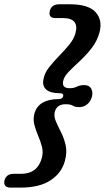

<svg xmlns="http://www.w3.org/2000/svg" viewBox="-75 -754 493 898"><path d="M220.5 -304Q223.5 -318 205 -318Q160 -318 140.8 -335.5Q121.5 -353 128.5 -384Q133.5 -412.5 154.5 -439.2Q175.5 -466 201.2 -492.2Q227 -518.5 248.8 -545Q270.5 -571.5 278 -598.5Q297 -669.5 219 -669.5H184Q150 -669.5 158 -703Q161 -717 172 -725.5Q183 -734 201.5 -734H251Q339 -734 372.2 -697Q405.5 -660 390.5 -603Q379.5 -562 353.8 -529Q328 -496 298.8 -469Q269.5 -442 247 -419Q224.5 -396 220.5 -375Q213.5 -341.5 250 -341.5Q271 -341.5 284.8 -348.8Q298.5 -356 319 -356Q342.5 -356 351.5 -339.5Q360.5 -323 355 -302Q350 -281 333.8 -267Q317.5 -253 296.5 -253Q276 -253 265.5 -259.8Q255 -266.5 232 -266.5Q191.5 -266.5 181.5 -232Q176 -210.5 186.2 -186.8Q196.5 -163 210.5 -135.5Q224.5 -108 232 -74.8Q239.5 -41.5 228.5 -1.5Q213.5 55 161.5 89.2Q109.5 123.5 20.5 123.5H-24.5Q-44 123.5 -50.8 114.2Q-57.5 105 -54 90Q-46 59 -11 59H23Q100.5 59 120.5 -15Q128 -41.5 121.2 -67.5Q114.5 -93.5 103.5 -119Q92.5 -144.5 85.8 -170.2Q79 -196 86 -222.5Q95 -256.5 124 -273.5Q153 -290.5 198 -290.5Q217.5 -290.5 220.5 -304Z"/></svg>

Font: Fraunces 72pt S100 SemiBold
Style: Italic
Weight: 600
Italic angle: -16°
Version: Version 1.000; ttfautohint (v1.8.3)